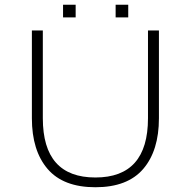

<svg xmlns="http://www.w3.org/2000/svg" viewBox="-20 -777 802 807"><path d="M114 -280V-649H160V-280Q160 -31 381 -31Q602 -31 602 -280V-649H648V-280Q648 -144 582 -67Q516 10 381 10Q246 10 180 -67Q114 -144 114 -280ZM245 -704V-757H298V-704ZM466 -704V-757H519V-704Z"/></svg>

Font: Julius Sans One
Style: Regular
Weight: 400
Designer: Luciano Vergara
Foundry: LatinoType
Version: Version 1.001